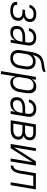

<svg xmlns="http://www.w3.org/2000/svg" viewBox="1510 -2285 980 4040"><g transform="rotate(90 2000.0 -265.0)"><path d="M205 8Q182 8 159 6Q136 4 115 -2.5Q94 -9 75 -19.5Q56 -30 42.5 -46.5Q29 -63 23.5 -85Q18 -107 21 -129Q22 -131 22 -132.5Q22 -134 23 -136H83Q83 -135 83 -134Q83 -133 82 -132Q80 -117 84.5 -103Q89 -89 98.5 -79Q108 -69 120.5 -63Q133 -57 147 -53.5Q161 -50 175.5 -48.5Q190 -47 205 -47Q220 -47 235.5 -48.5Q251 -50 267 -54Q283 -58 298 -65Q313 -72 325.5 -83.5Q338 -95 345.5 -109.5Q353 -124 355 -140Q358 -156 356 -172.5Q354 -189 346 -202Q338 -215 325.5 -224Q313 -233 298.5 -238.5Q284 -244 267.5 -246Q251 -248 235 -248H180L189 -303H244Q258 -303 272 -304.5Q286 -306 300.5 -309.5Q315 -313 328.5 -319.5Q342 -326 353.5 -336.5Q365 -347 371.5 -360.5Q378 -374 380 -388Q384 -409 377.5 -429Q371 -449 355 -461.5Q339 -474 318 -478.5Q297 -483 276 -483Q255 -483 234 -479Q213 -475 193.5 -464Q174 -453 160 -434.5Q146 -416 142 -395H82Q85 -417 94.5 -437Q104 -457 118.5 -474Q133 -491 152 -504Q171 -517 191.5 -524.5Q212 -532 233.5 -535Q255 -538 276 -538Q299 -538 321.5 -535Q344 -532 364.5 -524Q385 -516 402 -502Q419 -488 429 -468.5Q439 -449 441.5 -426.5Q444 -404 440 -381Q437 -363 429.5 -345Q422 -327 408 -313Q394 -299 376.5 -289.5Q359 -280 341 -274Q361 -266 377.5 -252Q394 -238 404.5 -218.5Q415 -199 417 -176.5Q419 -154 415 -131Q411 -109 401.5 -87.5Q392 -66 375 -49Q358 -32 337 -20.5Q316 -9 293.5 -3Q271 3 249 5.5Q227 8 205 8Z M661 8Q640 8 619 4Q598 0 580.5 -10Q563 -20 550.5 -36.5Q538 -53 532 -72.5Q526 -92 525 -113.5Q524 -135 528 -157Q532 -181 543 -205Q554 -229 573.5 -246.5Q593 -264 616.5 -275.5Q640 -287 664.5 -293.5Q689 -300 713.5 -302.5Q738 -305 762 -305H866L874 -353Q877 -370 877 -387Q877 -404 872.5 -419.5Q868 -435 858.5 -447.5Q849 -460 835 -468Q821 -476 804.5 -479.5Q788 -483 771 -483Q749 -483 726.5 -478Q704 -473 684 -459.5Q664 -446 650.5 -426Q637 -406 632 -383H572Q576 -406 585 -427Q594 -448 608.5 -466.5Q623 -485 642.5 -499.5Q662 -514 683.5 -522.5Q705 -531 727 -534.5Q749 -538 771 -538Q797 -538 822.5 -533.5Q848 -529 869.5 -517.5Q891 -506 906.5 -487Q922 -468 930 -445Q938 -422 938.5 -396Q939 -370 934 -344L877 0H816L832 -96Q819 -73 801 -52.5Q783 -32 760 -18Q737 -4 711.5 2Q686 8 661 8ZM677 -47Q707 -47 737.5 -57Q768 -67 792.5 -88.5Q817 -110 830.5 -139Q844 -168 849 -198L857 -249H762Q745 -249 727.5 -248Q710 -247 692.5 -243Q675 -239 658 -232.5Q641 -226 625.5 -215Q610 -204 601 -187.5Q592 -171 589 -154Q586 -133 589 -112Q592 -91 604 -75.5Q616 -60 636 -53.5Q656 -47 677 -47Z M1201 8Q1172 8 1145 2Q1118 -4 1096 -19Q1074 -34 1059.5 -57Q1045 -80 1038.5 -106Q1032 -132 1032.5 -160.5Q1033 -189 1038 -218L1057 -334Q1061 -353 1064 -372Q1067 -391 1070 -410Q1075 -439 1080.5 -467.5Q1086 -496 1095.5 -524.5Q1105 -553 1120 -580Q1135 -607 1157 -629Q1179 -651 1206.5 -665.5Q1234 -680 1263 -688Q1292 -696 1321 -699.5Q1350 -703 1379.5 -708Q1409 -713 1438 -719.5Q1467 -726 1495 -735L1486 -680Q1460 -669 1433.5 -662.5Q1407 -656 1379.5 -652Q1352 -648 1325 -644.5Q1298 -641 1271.5 -632.5Q1245 -624 1221 -607.5Q1197 -591 1180.5 -568Q1164 -545 1154.5 -518.5Q1145 -492 1139 -465Q1152 -480 1168 -492Q1184 -504 1201.5 -511.5Q1219 -519 1238 -521.5Q1257 -524 1275 -524Q1303 -524 1330 -517.5Q1357 -511 1378.5 -496Q1400 -481 1414 -458Q1428 -435 1434.5 -409Q1441 -383 1440 -355Q1439 -327 1435 -299L1416 -182Q1411 -157 1403 -132Q1395 -107 1380.5 -84.5Q1366 -62 1345.5 -43.5Q1325 -25 1301 -13Q1277 -1 1251.5 3.5Q1226 8 1201 8ZM1202 -47Q1221 -47 1239.5 -51Q1258 -55 1275.5 -64.5Q1293 -74 1307 -88Q1321 -102 1331 -119Q1341 -136 1347 -154.5Q1353 -173 1356 -191L1375 -308Q1378 -327 1379 -346.5Q1380 -366 1376.5 -384.5Q1373 -403 1364.5 -419.5Q1356 -436 1342 -447.5Q1328 -459 1309.5 -464Q1291 -469 1271 -469Q1271 -469 1271 -469Q1271 -469 1271 -469Q1253 -469 1234.5 -465.5Q1216 -462 1198.5 -453Q1181 -444 1167 -430Q1153 -416 1142.5 -399.5Q1132 -383 1126.5 -365Q1121 -347 1118 -329L1098 -209Q1095 -189 1094 -169.5Q1093 -150 1096.5 -131.5Q1100 -113 1108.5 -96.5Q1117 -80 1131 -68.5Q1145 -57 1164 -52Q1183 -47 1202 -47Z M1476 205 1598 -530H1659L1645 -443Q1657 -465 1674.5 -483.5Q1692 -502 1713.5 -514.5Q1735 -527 1758.5 -532.5Q1782 -538 1805 -538Q1832 -538 1856.5 -530.5Q1881 -523 1899 -506Q1917 -489 1927 -465.5Q1937 -442 1940.5 -417Q1944 -392 1942.5 -365.5Q1941 -339 1937 -312L1916 -182Q1912 -158 1904.5 -134.5Q1897 -111 1884 -88.5Q1871 -66 1853 -47Q1835 -28 1812.5 -15.5Q1790 -3 1765.5 2.5Q1741 8 1717 8Q1692 8 1669 1Q1646 -6 1629 -22Q1612 -38 1602.5 -59.5Q1593 -81 1589 -104L1538 205ZM1703 -47Q1722 -47 1740.5 -51Q1759 -55 1776 -64.5Q1793 -74 1807 -88.5Q1821 -103 1831 -120Q1841 -137 1847 -155Q1853 -173 1856 -191L1877 -321Q1880 -341 1881 -360.5Q1882 -380 1878.5 -398.5Q1875 -417 1866.5 -433.5Q1858 -450 1844 -461.5Q1830 -473 1811.5 -478Q1793 -483 1774 -483Q1756 -483 1738 -479Q1720 -475 1704 -466Q1688 -457 1674.5 -443.5Q1661 -430 1651.5 -413.5Q1642 -397 1637 -380Q1632 -363 1629 -345L1607 -215Q1604 -196 1602.5 -176Q1601 -156 1604 -137.5Q1607 -119 1614 -101.5Q1621 -84 1634 -71.5Q1647 -59 1665 -53Q1683 -47 1703 -47Z M2161 8Q2140 8 2119 4Q2098 0 2080.5 -10Q2063 -20 2050.5 -36.5Q2038 -53 2032 -72.5Q2026 -92 2025 -113.5Q2024 -135 2028 -157Q2032 -181 2043 -205Q2054 -229 2073.5 -246.5Q2093 -264 2116.5 -275.5Q2140 -287 2164.5 -293.5Q2189 -300 2213.5 -302.5Q2238 -305 2262 -305H2366L2374 -353Q2377 -370 2377 -387Q2377 -404 2372.5 -419.5Q2368 -435 2358.5 -447.5Q2349 -460 2335 -468Q2321 -476 2304.5 -479.5Q2288 -483 2271 -483Q2249 -483 2226.5 -478Q2204 -473 2184 -459.5Q2164 -446 2150.5 -426Q2137 -406 2132 -383H2072Q2076 -406 2085 -427Q2094 -448 2108.5 -466.5Q2123 -485 2142.5 -499.5Q2162 -514 2183.5 -522.5Q2205 -531 2227 -534.5Q2249 -538 2271 -538Q2297 -538 2322.5 -533.5Q2348 -529 2369.5 -517.5Q2391 -506 2406.5 -487Q2422 -468 2430 -445Q2438 -422 2438.5 -396Q2439 -370 2434 -344L2377 0H2316L2332 -96Q2319 -73 2301 -52.5Q2283 -32 2260 -18Q2237 -4 2211.5 2Q2186 8 2161 8ZM2177 -47Q2207 -47 2237.5 -57Q2268 -67 2292.5 -88.5Q2317 -110 2330.5 -139Q2344 -168 2349 -198L2357 -249H2262Q2245 -249 2227.5 -248Q2210 -247 2192.5 -243Q2175 -239 2158 -232.5Q2141 -226 2125.5 -215Q2110 -204 2101 -187.5Q2092 -171 2089 -154Q2086 -133 2089 -112Q2092 -91 2104 -75.5Q2116 -60 2136 -53.5Q2156 -47 2177 -47Z M2510 0 2598 -530H2777Q2799 -530 2821 -527Q2843 -524 2862 -515.5Q2881 -507 2896.5 -493Q2912 -479 2921 -460Q2930 -441 2932 -419.5Q2934 -398 2930 -376Q2927 -359 2920.5 -342Q2914 -325 2901.5 -311.5Q2889 -298 2873.5 -288.5Q2858 -279 2841 -273Q2861 -265 2877.5 -252Q2894 -239 2904.5 -220.5Q2915 -202 2917.5 -180Q2920 -158 2916 -136Q2912 -114 2902.5 -93Q2893 -72 2876 -55.5Q2859 -39 2838.5 -28Q2818 -17 2796 -10.5Q2774 -4 2752 -2Q2730 0 2708 0ZM2751 -302Q2764 -302 2776.5 -303.5Q2789 -305 2802 -309Q2815 -313 2826.5 -319.5Q2838 -326 2847.5 -336Q2857 -346 2862.5 -358Q2868 -370 2870 -383Q2873 -403 2868 -422Q2863 -441 2849.5 -453.5Q2836 -466 2816.5 -470.5Q2797 -475 2777 -475H2650L2621 -302ZM2708 -55Q2724 -55 2739 -56.5Q2754 -58 2769.5 -62Q2785 -66 2799.5 -72.5Q2814 -79 2826.5 -90Q2839 -101 2846.5 -115.5Q2854 -130 2856 -145Q2859 -161 2856.5 -176.5Q2854 -192 2846 -204.5Q2838 -217 2825.5 -225.5Q2813 -234 2799 -238.5Q2785 -243 2769 -245Q2753 -247 2738 -247H2612L2581 -55Z M3010 0 3098 -530H3159L3083 -71L3376 -530H3465L3377 0H3316L3392 -459L3099 0Z M3460 0 3469 -55Q3482 -55 3495 -60Q3508 -65 3518 -74.5Q3528 -84 3535.5 -95.5Q3543 -107 3548.5 -119Q3554 -131 3558 -144Q3562 -157 3565 -169.5Q3568 -182 3570 -195Q3572 -208 3574 -221Q3574 -221 3574 -221Q3574 -221 3574 -221Q3576 -232 3578 -242.5Q3580 -253 3581 -264L3625 -530H3965L3877 0H3816L3895 -475H3678L3641 -254Q3641 -253 3640.5 -251.5Q3640 -250 3640 -249Q3637 -228 3633.5 -207.5Q3630 -187 3625 -167Q3620 -147 3613.5 -126.5Q3607 -106 3597 -86.5Q3587 -67 3573 -50Q3559 -33 3541 -20.5Q3523 -8 3502 -4Q3481 0 3460 0Z"/></g></svg>

Font: Iosevka Curly Light Oblique
Style: Regular
Weight: 300
Italic angle: -9°
Monospace: yes
Designer: Belleve Invis
Foundry: Belleve Invis
Version: Version 11.1.0; ttfautohint (v1.8.3)